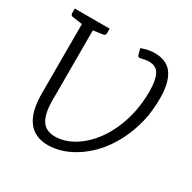

<svg xmlns="http://www.w3.org/2000/svg" viewBox="-161 -880 1049 1049"><g transform="rotate(30 364.0 -355.0)"><path d="M673 -518Q673 -438 657 -371Q625 -238 544 -138Q506 -93 460 -59Q364 9 269 9Q185 9 142.5 -48.5Q100 -106 100 -218V-657L37 -666Q24 -669 24 -682V-711H244V-682Q244 -669 231 -666L169 -657V-218Q169 -132 195 -91.5Q221 -51 280 -51Q317 -51 356 -66Q433 -96 498 -179Q529 -220 553 -273Q604 -387 604 -522Q604 -590 586 -626.5Q568 -663 521 -663Q499 -663 475 -656Q469 -654 466 -654Q454 -654 451 -668L442 -703Q466 -711 484.5 -715Q503 -719 525 -719Q603 -719 638 -667.5Q673 -616 673 -518Z"/></g></svg>

Font: Aleo Light
Style: Regular
Weight: 300
Designer: Alessio Laiso
Foundry: Alessio Laiso
Version: Version 2.000